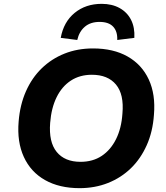

<svg xmlns="http://www.w3.org/2000/svg" viewBox="-20 -968 865 999"><path d="M394 11Q289 11 214.5 -31Q140 -73 104 -151.5Q68 -230 77 -336Q84 -423 115 -493Q146 -563 197 -612.5Q248 -662 315.5 -689Q383 -716 464 -716Q570 -716 644 -674Q718 -632 754 -554.5Q790 -477 781 -371Q775 -283 743.5 -212.5Q712 -142 661 -92.5Q610 -43 542 -16Q474 11 394 11ZM399 -126Q463 -126 509.5 -157Q556 -188 584 -244.5Q612 -301 617 -377Q626 -477 583.5 -528Q541 -579 458 -579Q395 -579 348.5 -548.5Q302 -518 274.5 -462Q247 -406 241 -329Q233 -229 275 -177.5Q317 -126 399 -126ZM382 -760 296 -771Q311 -854 368.5 -901Q426 -948 509 -948Q563 -948 602.5 -926Q642 -904 662 -864.5Q682 -825 679 -771L590 -760Q592 -804 569 -829Q546 -854 498 -854Q451 -854 421.5 -829Q392 -804 382 -760Z"/></svg>

Font: Nunito Sans 9pt ExtraBold
Style: Italic
Weight: 800
Italic angle: -9°
Version: Version 3.101;gftools[0.9.27]